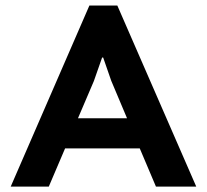

<svg xmlns="http://www.w3.org/2000/svg" viewBox="-20 -687 762 707"><path d="M19.5 0ZM494.6 -140.6H219.7L159.7 0H19.5L309.1 -666.5H412.1L702.6 0H554.2ZM267.1 -251.5H447.8L389.6 -389.6L359.9 -475.1H356L325.7 -388.7Z"/></svg>

Font: PT Astra Sans
Style: Bold
Weight: 700
Designer: A.Korolkova, I. Chaeva
Foundry: ParaType Ltd
Version: Version 1.001; ttfautohint (v1.6)